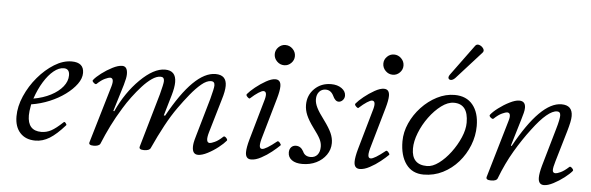

<svg xmlns="http://www.w3.org/2000/svg" viewBox="-47 -840 3091 1004"><g transform="rotate(5 1499.0 -338.0)"><path d="M163 13Q112 13 83 -18.5Q54 -50 54 -105Q54 -157 78 -212Q102 -267 141 -313Q180 -359 226 -387.5Q272 -416 317 -416Q381 -416 381 -361Q381 -332 359.5 -302.5Q338 -273 302 -246.5Q266 -220 220.5 -201Q175 -182 125 -174Q121 -152 119.5 -139Q118 -126 118 -116Q118 -35 190 -35Q217 -35 241.5 -48Q266 -61 303 -96Q307 -100 313.5 -92Q320 -84 317 -81Q273 -31 237 -9Q201 13 163 13ZM134 -205Q185 -214 224.5 -234.5Q264 -255 286.5 -283Q309 -311 309 -342Q309 -377 279 -377Q253 -377 226 -355Q199 -333 175 -294Q151 -255 134 -205Z M470 13Q441 13 446 -3L535 -304Q548 -349 524 -349Q517 -349 498 -340.5Q479 -332 456 -310Q451 -306 441 -315Q431 -324 436 -329Q448 -345 475 -365.5Q502 -386 531.5 -401Q561 -416 582 -416Q610 -416 610 -375Q610 -365 607.5 -352Q605 -339 599 -318L556 -177L561 -176Q607 -277 677 -346Q748 -416 807 -416Q865 -416 865 -355Q865 -327 853 -286L821 -177L828 -176Q960 -416 1072 -416Q1130 -416 1130 -359Q1130 -331 1116 -286L1064 -109Q1048 -54 1073 -54Q1080 -54 1099 -62.5Q1118 -71 1141 -93Q1147 -98 1156 -88.5Q1165 -79 1161 -74Q1148 -58 1122 -37.5Q1096 -17 1067 -2Q1038 13 1017 13Q987 13 987 -27Q987 -36 989 -48Q991 -60 999 -87L1056 -285Q1063 -312 1067 -330Q1071 -348 1071 -356Q1071 -377 1052 -377Q1029 -377 1001.5 -354Q974 -331 945.5 -296Q917 -261 890 -223Q859 -180 828.5 -123.5Q798 -67 768 -1Q762 13 733 13Q705 13 710 -4L791 -285Q798 -312 802 -330Q806 -348 806 -356Q806 -377 787 -377Q766 -377 741.5 -360Q717 -343 692 -315.5Q667 -288 643.5 -256.5Q620 -225 602 -195Q571 -145 547.5 -97.5Q524 -50 504 -1Q501 6 491.5 9.5Q482 13 470 13Z M1425 -493Q1403 -493 1387 -509Q1371 -525 1371 -547Q1371 -568 1386.5 -583.5Q1402 -599 1423 -599Q1445 -599 1461 -583Q1477 -567 1477 -545Q1477 -524 1461.5 -508.5Q1446 -493 1425 -493ZM1296 13Q1266 13 1266 -23Q1266 -47 1278 -90L1340 -307Q1351 -349 1329 -349Q1321 -349 1303 -337.5Q1285 -326 1262 -305Q1259 -301 1249 -310.5Q1239 -320 1244 -326Q1257 -342 1283 -363Q1309 -384 1337.5 -400Q1366 -416 1386 -416Q1415 -416 1415 -381Q1415 -358 1403 -316L1345 -114Q1334 -78 1335 -62.5Q1336 -47 1348 -47Q1367 -47 1424 -93Q1429 -97 1437.5 -87.5Q1446 -78 1443 -74Q1428 -59 1402.5 -38.5Q1377 -18 1348 -2.5Q1319 13 1296 13Z M1564 13Q1529 13 1509 -1.5Q1489 -16 1489 -41Q1489 -58 1498.5 -68.5Q1508 -79 1524 -79Q1549 -79 1563 -53Q1574 -27 1604 -27Q1627 -27 1640 -42.5Q1653 -58 1653 -85Q1653 -105 1643 -125Q1633 -145 1605 -182Q1580 -216 1568.5 -243Q1557 -270 1557 -297Q1557 -348 1592 -382Q1627 -416 1679 -416Q1712 -416 1734 -400.5Q1756 -385 1756 -362Q1756 -348 1746.5 -338Q1737 -328 1725 -328Q1707 -328 1694 -357Q1680 -385 1653 -385Q1632 -385 1619 -370Q1606 -355 1606 -331Q1606 -310 1618 -286Q1630 -262 1658 -225Q1686 -187 1697.5 -161Q1709 -135 1709 -109Q1709 -75 1689.5 -47Q1670 -19 1637.5 -3Q1605 13 1564 13Z M1995 -493Q1973 -493 1957 -509Q1941 -525 1941 -547Q1941 -568 1956.5 -583.5Q1972 -599 1993 -599Q2015 -599 2031 -583Q2047 -567 2047 -545Q2047 -524 2031.5 -508.5Q2016 -493 1995 -493ZM1866 13Q1836 13 1836 -23Q1836 -47 1848 -90L1910 -307Q1921 -349 1899 -349Q1891 -349 1873 -337.5Q1855 -326 1832 -305Q1829 -301 1819 -310.5Q1809 -320 1814 -326Q1827 -342 1853 -363Q1879 -384 1907.5 -400Q1936 -416 1956 -416Q1985 -416 1985 -381Q1985 -358 1973 -316L1915 -114Q1904 -78 1905 -62.5Q1906 -47 1918 -47Q1937 -47 1994 -93Q1999 -97 2007.5 -87.5Q2016 -78 2013 -74Q1998 -59 1972.5 -38.5Q1947 -18 1918 -2.5Q1889 13 1866 13Z M2201 13Q2141 13 2108.5 -31.5Q2076 -76 2076 -151Q2076 -199 2097 -246Q2118 -293 2154 -331.5Q2190 -370 2235 -393Q2280 -416 2327 -416Q2389 -416 2422.5 -375Q2456 -334 2456 -264Q2456 -212 2436.5 -162.5Q2417 -113 2382.5 -73.5Q2348 -34 2301.5 -10.5Q2255 13 2201 13ZM2215 -33Q2244 -33 2276.5 -57Q2309 -81 2337.5 -119Q2366 -157 2384 -199Q2402 -241 2402 -277Q2402 -375 2327 -375Q2295 -375 2261 -349.5Q2227 -324 2198 -284.5Q2169 -245 2151.5 -200.5Q2134 -156 2134 -118Q2134 -33 2215 -33ZM2323 -505Q2311 -493 2301 -492.5Q2291 -492 2287.5 -499.5Q2284 -507 2293 -520L2411 -681Q2419 -692 2432.5 -687.5Q2446 -683 2454 -671Q2462 -659 2453 -649Z M2555 13Q2526 13 2531 -4L2619 -304Q2633 -349 2608 -349Q2601 -349 2582 -340.5Q2563 -332 2540 -310Q2535 -306 2525 -314.5Q2515 -323 2520 -329Q2532 -345 2559 -365.5Q2586 -386 2616 -401Q2646 -416 2666 -416Q2699 -416 2699 -381Q2699 -369 2695 -353.5Q2691 -338 2685 -318L2643 -178L2647 -176Q2779 -416 2888 -416Q2946 -416 2946 -359Q2946 -345 2942 -326Q2938 -307 2930 -279L2882 -116Q2872 -83 2872.5 -68.5Q2873 -54 2888 -54Q2896 -54 2914.5 -62.5Q2933 -71 2957 -93Q2962 -98 2971.5 -88.5Q2981 -79 2977 -74Q2964 -58 2937.5 -37.5Q2911 -17 2882 -2Q2853 13 2833 13Q2803 13 2803 -24Q2803 -47 2814 -87L2871 -285Q2879 -312 2882.5 -330Q2886 -348 2886 -356Q2886 -377 2868 -377Q2845 -377 2813 -350.5Q2781 -324 2740 -269Q2698 -214 2659 -148Q2620 -82 2589 -1Q2584 13 2555 13Z"/></g></svg>

Font: Junicode SmExp
Style: Italic
Weight: 400
Width: 6
Italic angle: -11°
Designer: Peter S. Baker
Version: Version 2.205; ttfautohint (v1.8.4)